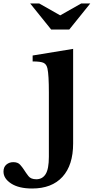

<svg xmlns="http://www.w3.org/2000/svg" viewBox="-173 -820 537 1100"><path d="M11 260Q-65 260 -109 231.5Q-153 203 -153 163Q-153 137 -136.5 123Q-120 109 -97 109Q-71 109 -58 123.5Q-45 138 -36 152Q-24 171 -10 189Q4 207 35 207Q70 207 88.5 177.5Q107 148 107 78V-290Q107 -390 99 -427Q94 -451 77.5 -459.5Q61 -468 14 -468V-502L246 -540V2Q246 126 185 193Q124 260 11 260ZM224 -651H120L0 -800H52L172 -732L292 -800H344Z"/></svg>

Font: Libre Baskerville
Style: Bold
Weight: 700
Designer: Pablo Impallari, Rodrigo Fuenzalida
Foundry: Pablo Impallari, Rodrigo Fuenzalida
Version: Version 1.051; ttfautohint (v1.8.4.7-5d5b)